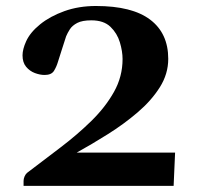

<svg xmlns="http://www.w3.org/2000/svg" viewBox="-20 -608 646 628"><path d="M57.1 0V-16.1Q57.1 -22.9 60.1 -30.3Q63 -37.6 68.4 -42.5Q122.1 -83.5 177.2 -125.2Q232.4 -167 278.6 -212.2Q324.7 -257.3 352.8 -307.4Q380.9 -357.4 380.9 -415Q380.9 -439.9 372.1 -469.5Q363.3 -499 341.3 -520.3Q319.3 -541.5 278.8 -541.5Q249 -541.5 232.7 -533Q216.3 -524.4 208.5 -512.2Q200.7 -500 196.3 -489.3Q189.5 -468.3 182.6 -446.8Q175.8 -425.3 169.4 -405.3Q165 -390.1 156.7 -376.5Q148.4 -362.8 126 -362.8Q110.8 -362.8 94 -369.1Q77.1 -375.5 65.4 -389.6Q53.7 -403.8 53.7 -426.8Q53.7 -446.8 65.4 -472.7Q78.6 -502 111.1 -528.3Q143.6 -554.7 190.4 -571.5Q237.3 -588.4 293.9 -588.4Q412.1 -588.4 471.2 -543.7Q530.3 -499 530.3 -415.5Q530.3 -366.2 502.7 -322.5Q475.1 -278.8 430.2 -240.5Q385.3 -202.1 332.8 -169.2Q280.3 -136.2 231 -108.9H552.7L547.9 0Z"/></svg>

Font: Gelasio SemiBold
Style: Regular
Weight: 600
Designer: Eben Sorkin
Foundry: Eben Sorkin
Version: Version 1.008